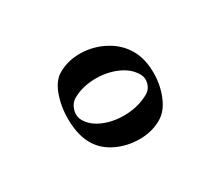

<svg xmlns="http://www.w3.org/2000/svg" viewBox="-69 -445 679 594"><g transform="rotate(30 271.0 -148.0)"><path d="M268 -303Q306 -303 346.5 -281Q387 -259 413.5 -225Q440 -191 440 -158Q440 -117 418 -79Q396 -41 361 -17Q326 7 287 7Q249 7 205.5 -15.5Q162 -38 132.5 -71.5Q103 -105 103 -136Q103 -179 126.5 -217.5Q150 -256 188 -279.5Q226 -303 268 -303ZM365 -208Q365 -226 351.5 -239.5Q338 -253 320 -253Q286 -253 254 -228.5Q222 -204 202 -166Q182 -128 182 -91Q182 -71 197 -55.5Q212 -40 232 -40Q264 -40 295 -65Q326 -90 345.5 -129Q365 -168 365 -208Z"/></g></svg>

Font: Amita
Style: Regular
Weight: 400
Designer: Eduardo Rodriguez Tunni, Modular Infotech, Brian J. Bonislawsky
Foundry: Eduardo Rodriguez Tunni, Modular Infotech, Brian J. Bonislawsky
Version: Version 1.004